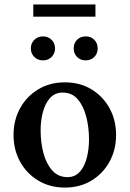

<svg xmlns="http://www.w3.org/2000/svg" viewBox="-20 -835 584 865"><path d="M272 10Q204 10 151.5 -22Q99 -54 70 -107.5Q41 -161 41 -227Q41 -293 70 -346.5Q99 -400 151.5 -432Q204 -464 272 -464Q341 -464 393 -432Q445 -400 474 -346.5Q503 -293 503 -227Q503 -161 474 -107.5Q445 -54 393 -22Q341 10 272 10ZM284 -37Q318 -37 339.5 -61Q361 -85 371 -124Q381 -163 381 -207Q381 -261 368.5 -309.5Q356 -358 330 -388Q304 -418 262 -418Q228 -418 206 -394Q184 -370 173.5 -331Q163 -292 163 -248Q163 -194 175.5 -146Q188 -98 215 -67.5Q242 -37 284 -37ZM174 -563Q150 -563 134.5 -578.5Q119 -594 119 -617Q119 -640 134.5 -655.5Q150 -671 174 -671Q197 -671 212.5 -655.5Q228 -640 228 -617Q228 -594 212.5 -578.5Q197 -563 174 -563ZM366 -563Q342 -563 327 -578.5Q312 -594 312 -617Q312 -640 327 -655.5Q342 -671 366 -671Q390 -671 405 -655.5Q420 -640 420 -617Q420 -594 405 -578.5Q390 -563 366 -563ZM130 -760V-815H410V-760Z"/></svg>

Font: Spectral SemiBold
Style: Regular
Weight: 600
Designer: Jean-Baptiste Levee
Foundry: Production Type
Version: Version 2.001